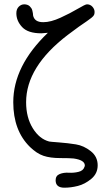

<svg xmlns="http://www.w3.org/2000/svg" viewBox="-20 -725 512 883"><path d="M41 -254.9Q41 -421.9 200.2 -574.2Q180.2 -572.3 169.9 -571.8Q108.9 -571.8 82 -600.3Q55.2 -628.9 55.2 -664.1Q55.2 -683.1 66.2 -694.1Q77.1 -705.1 91.8 -705.1Q99.6 -705.1 106.2 -702.6Q112.8 -700.2 116.9 -696Q121.1 -691.9 124 -687.5Q127 -683.1 128.4 -677.5Q129.9 -671.9 130.4 -668.5Q130.9 -665 131.8 -660.2V-655.8Q137.7 -622.6 179.2 -623Q213.4 -623 258.3 -643.6Q303.2 -664.1 337.6 -684.6Q372.1 -705.1 379.9 -705.1Q395 -705.1 405 -694.1Q415 -683.1 415 -669.9Q415 -662.1 412.6 -656.5Q410.2 -650.9 400.1 -642.8Q390.1 -634.8 379.2 -627.4Q368.2 -620.1 342.5 -602.1Q316.9 -584 291 -564Q100.1 -418 100.1 -254.9Q100.1 -185.1 130.6 -135.5Q161.1 -85.9 206.1 -74.2Q209 -73.2 251 -70.1Q293 -66.9 329.1 -61Q365.2 -55.2 397.2 -30Q429.2 -4.9 429.2 35.2Q429.2 73.2 399.7 97.7Q370.1 122.1 338.1 130.1Q306.2 138.2 275.9 138.2Q235.8 138.2 235.8 104Q235.8 83 254.4 75.4Q272.9 67.9 295.9 69.3Q318.8 70.8 340.8 65.4Q362.8 60.1 368.2 43Q370.1 39.1 370.1 36.1Q370.1 11.2 318.8 3.9Q302.7 2 256.8 2Q210.9 2 179.9 -8.5Q148.9 -19 118.2 -48.8Q41 -124 41 -254.9Z"/></svg>

Font: CMU Concrete
Style: Roman
Weight: 500
Version: Version 0.7.0